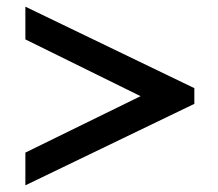

<svg xmlns="http://www.w3.org/2000/svg" viewBox="-20 -618 653 575"><path d="M56 -161 401 -330 56 -500V-598L562 -354V-307L56 -63Z"/></svg>

Font: Taviraj
Style: Bold
Weight: 700
Designer: Katatrad Team
Foundry: CadsonDemak
Version: Version 1.001